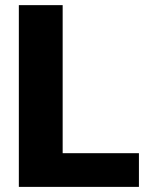

<svg xmlns="http://www.w3.org/2000/svg" viewBox="-20 -731 582 751"><path d="M225.1 -131.8H523.4V0H53.7V-710.9H225.1Z"/></svg>

Font: Sadagaat-English
Style: Regular
Weight: 900
Designer: Ahmed alsheikh
Foundry: Ahmed alsheikh Design
Version: Version 2.137;January 17, 2018;FontCreator 11.0.0.2408 64-bi